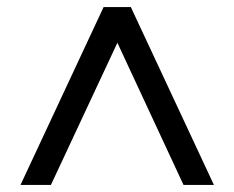

<svg xmlns="http://www.w3.org/2000/svg" viewBox="-20 -720 661 543"><path d="M38 -197 273 -700H350L585 -197H499L312 -599L124 -197Z"/></svg>

Font: DVN - DM Sans
Style: Regular
Weight: 400
Designer: Colophon Foundry, Jonny Pinhorn
Foundry: Colophon Foundry
Version: Version 4.004;gftools[0.9.30]